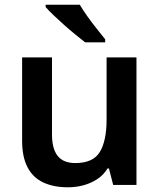

<svg xmlns="http://www.w3.org/2000/svg" viewBox="-20 -786 678 816"><path d="M268 10Q208 10 164 -10.5Q120 -31 97 -75Q74 -119 74 -188V-542H201V-214Q201 -154 225 -123.5Q249 -93 300 -93Q376 -93 404.5 -140.5Q433 -188 433 -278V-542H560V0H461L443 -70H437Q420 -42 393 -24.5Q366 -7 334.5 1.5Q303 10 268 10ZM319 -766Q332 -744 351.5 -716.5Q371 -689 391.5 -663.5Q412 -638 427 -619V-606H342Q324 -620 300 -639.5Q276 -659 252 -680.5Q228 -702 207 -722Q186 -742 174 -756V-766Z"/></svg>

Font: Noto Sans Symbols SemiBold
Style: Regular
Weight: 600
Version: Version 2.002